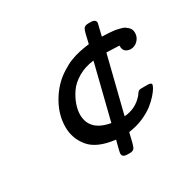

<svg xmlns="http://www.w3.org/2000/svg" viewBox="-150 -720 962 965"><g transform="rotate(-30 330.5 -237.5)"><path d="M236.8 -405.8Q251 -417 266.6 -426.5Q282.2 -436 294.2 -442.6Q306.2 -449.2 322.5 -455.1Q338.9 -460.9 347.9 -463.9Q356.9 -466.8 373.5 -470.5Q390.1 -474.1 394.5 -474.6Q398.9 -475.1 415 -478L431.2 -480Q445.3 -546.9 452.6 -559.3Q460 -571.8 481 -571.8H494.1Q523.9 -571.8 523.9 -550.8Q523.9 -547.9 506.8 -480Q508.8 -480 523.9 -479.5Q539.1 -479 544.9 -478.5Q550.8 -478 566.9 -476.6Q583 -475.1 590.6 -473.1Q598.1 -471.2 611.6 -468Q625 -464.8 632.1 -460Q639.2 -455.1 646.5 -448.5Q653.8 -441.9 657.5 -433.3Q661.1 -424.8 661.1 -414.1Q661.1 -389.2 643.6 -371.1Q626 -353 602.1 -353Q585.9 -353 573 -362.5Q560.1 -372.1 561 -397L486.8 -399.9L405.8 -76.2Q473.6 -81.1 517.1 -132.8Q519 -135.7 522.9 -140.9Q526.9 -146 527.8 -147.5Q528.8 -148.9 532 -151.4Q535.2 -153.8 537.1 -154.3Q539.1 -154.8 543 -155.3Q546.9 -155.8 551.8 -155.8H584Q606.9 -155.8 606.9 -145Q606.9 -140.1 599.9 -127Q592.8 -113.8 575.4 -94Q558.1 -74.2 533.9 -55.2Q509.8 -36.1 470.9 -19Q432.1 -2 386.2 3.9Q371.1 71.8 364 84.5Q356.9 97.2 337.9 97.2H323.2Q293.5 97.2 293 76.2Q293 66.4 310.1 3.9Q206.1 -8.3 163.6 -59.6Q121.1 -110.8 121.1 -177Q121.1 -243.2 154.1 -304.7Q187 -366.2 236.8 -405.8ZM215.8 -194.8Q215.8 -100.6 331.1 -80.1L410.2 -397Q358.4 -391.1 318.6 -367.7Q278.8 -344.2 257.8 -313.2Q236.8 -282.2 226.3 -251.5Q215.8 -220.7 215.8 -194.8Z"/></g></svg>

Font: CMU Concrete
Style: BoldItalic
Weight: 700
Italic angle: -14.04°
Version: Version 0.7.0